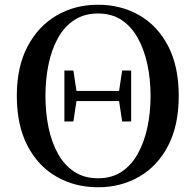

<svg xmlns="http://www.w3.org/2000/svg" viewBox="-20 -773 826 811"><path d="M394 18Q297 18 219 -26.5Q141 -71 96 -157.5Q51 -244 51 -368Q51 -491 96.5 -577Q142 -663 219.5 -708Q297 -753 394 -753Q491 -753 568.5 -708.5Q646 -664 690.5 -578Q735 -492 735 -368Q735 -244 690.5 -158Q646 -72 568.5 -27Q491 18 394 18ZM394 -20Q452 -20 493.5 -47.5Q535 -75 562 -123.5Q589 -172 602.5 -234.5Q616 -297 616 -368Q616 -438 602.5 -501Q589 -564 562 -612.5Q535 -661 493.5 -688.5Q452 -716 394 -716Q336 -716 294 -688.5Q252 -661 225 -612.5Q198 -564 185 -501Q172 -438 172 -368Q172 -297 185 -234.5Q198 -172 225 -123.5Q252 -75 294 -47.5Q336 -20 394 -20ZM252 -260V-475H290L303 -389H483L496 -475H534V-260H496L483 -346H303L290 -260Z"/></svg>

Font: Early Summer Mincho SemiBold
Style: Regular
Weight: 600
Designer: GuiWonder
Version: Version 1.002